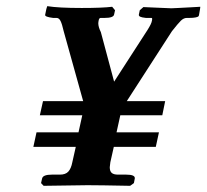

<svg xmlns="http://www.w3.org/2000/svg" viewBox="-20 -600 668 621"><path d="M494.1 -171.9 483.9 -125H348.1L336.9 -75.2Q335 -60.5 335 -59.1Q335 -46.4 341.3 -40.8Q347.7 -35.2 361.8 -35.2H388.2Q417.5 -35.2 416 -22.9L413.1 -7.8L400.9 1Q300.8 -1 263.2 -1L121.1 1L112.8 -7.8L116.2 -22.9Q119.1 -35.2 147.9 -35.2H173.8Q191.9 -35.2 200.9 -44.9Q210 -54.7 213.9 -75.2L225.1 -125H87.9L98.1 -171.9H233.9L246.1 -227.1H108.9L119.1 -272.9H249L186 -499Q180.7 -522.5 175.8 -532.2Q170.9 -542 163.1 -542H151.9Q125 -545.4 126 -551.8L129.9 -570.8L132.8 -580.1Q169.4 -574.2 244.1 -574.2Q311 -574.2 342.8 -578.1L352.1 -566.9L349.1 -553.2Q347.2 -542 317.9 -542H305.2Q300.3 -542 298.8 -532.2Q298.8 -531.2 298.3 -528.8Q297.9 -526.4 297.9 -524.9Q297.9 -512.7 306.2 -496.1L349.1 -335.9L457 -502.9Q469.7 -522.9 471.2 -532.2Q473.6 -542 470.2 -542H452.1Q438 -543.5 433.1 -546.1Q428.2 -548.8 429.2 -553.2L432.1 -566.9L443.8 -577.1Q446.8 -577.1 486.8 -575.2Q526.9 -573.2 534.2 -573.2Q537.6 -573.2 556.2 -574.2Q574.7 -575.2 597.7 -576.4Q620.6 -577.6 627.9 -578.1L627 -570.8L624 -553.2Q623.5 -549.3 622.1 -547.4Q620.6 -545.4 613 -543.7Q605.5 -542 590.8 -542H584Q574.2 -542 564.9 -533Q555.7 -523.9 536.1 -499L390.1 -272.9H514.2L504.9 -227.1H369.1L356.9 -171.9Z"/></svg>

Font: Linux Libertine
Style: Bold Italic
Weight: 700
Italic angle: -11.5°
Designer: Philipp H. Poll
Foundry: Philipp H. Poll
Version: Version 4.0.5